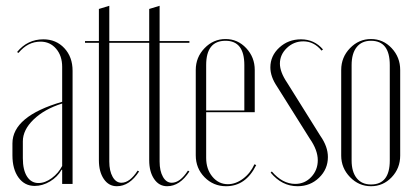

<svg xmlns="http://www.w3.org/2000/svg" viewBox="-20 -637 1442 664"><path d="M23 -100V-141Q23 -235 195 -285V-406Q195 -444 174 -468.5Q153 -493 120 -493Q76 -493 44 -454L39 -457Q75 -501 130 -501Q174 -501 202.5 -470.5Q231 -440 231 -392V-1H195V-50H193Q179 -25 153 -9.5Q127 6 100 6Q65 6 44 -23Q23 -52 23 -100ZM113 -4Q136 -4 159 -21Q182 -38 195 -63V-279Q134 -260 96.5 -224Q59 -188 59 -148V-90Q59 -49 73.5 -26.5Q88 -4 113 -4Z M384 7Q356 7 339 -18Q322 -43 322 -83V-489H274V-495H322V-606L358 -617V-495H461V-489H358V-78Q358 -46 369.5 -25.5Q381 -5 400 -5Q429 -5 456 -47L461 -44Q428 7 384 7Z M558 7Q530 7 513 -18Q496 -43 496 -83V-489H448V-495H496V-606L532 -617V-495H635V-489H532V-78Q532 -46 543.5 -25.5Q555 -5 574 -5Q603 -5 630 -47L635 -44Q602 7 558 7Z M657 -395Q657 -439 687.5 -470.5Q718 -502 760 -502Q802 -502 831.5 -470.5Q861 -439 861 -395V-249H693V-91Q693 -52 714.5 -26Q736 0 768 0Q795 0 820.5 -19Q846 -38 860 -69L866 -66Q830 7 762 7Q718 7 687.5 -24Q657 -55 657 -100ZM693 -255H825V-412Q825 -496 760 -496Q693 -496 693 -412Z M1097 -466 1092 -462Q1066 -494 1029 -494Q996 -494 972 -471Q948 -448 948 -417Q948 -388 973 -351L1088 -167Q1114 -130 1114 -94Q1114 -52 1083.5 -22.5Q1053 7 1009 7Q955 7 916 -40L920 -44Q957 -1 1001 -1Q1034 -1 1056.5 -25Q1079 -49 1079 -83Q1079 -118 1051 -158L938 -338Q915 -372 915 -404Q915 -444 946 -472.5Q977 -501 1021 -501Q1067 -501 1097 -466Z M1364 -395V-99Q1364 -55 1334.5 -24Q1305 7 1263 7Q1221 7 1190.5 -24.5Q1160 -56 1160 -99V-395Q1160 -439 1190.5 -470.5Q1221 -502 1263 -502Q1305 -502 1334.5 -470.5Q1364 -439 1364 -395ZM1263 -496Q1231 -496 1213.5 -474Q1196 -452 1196 -412V-82Q1196 -43 1213.5 -21Q1231 1 1263 1Q1328 1 1328 -82V-412Q1328 -496 1263 -496Z"/></svg>

Font: Moniqa ExtLt Narrow Display
Style: Regular
Weight: 200
Width: 4
Designer: Rajesh Rajput
Foundry: Rajesh Rajput
Version: Version 1.000